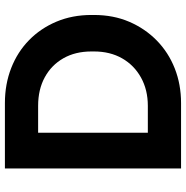

<svg xmlns="http://www.w3.org/2000/svg" viewBox="-8 -732 740 763"><g transform="rotate(-90 361.5 -350.0)"><path d="M74 0V-700H334Q409 -700 473 -675Q537 -650 584 -604Q631 -558 657.5 -495Q684 -432 684 -356V-346Q684 -269 657 -206Q630 -143 582.5 -96.5Q535 -50 471.5 -25Q408 0 334 0ZM216 -73 157 -132H323Q386 -132 435 -159Q484 -186 511.5 -234Q539 -282 539 -346V-356Q539 -420 512 -467.5Q485 -515 436.5 -541.5Q388 -568 323 -568H157L216 -627Z"/></g></svg>

Font: SUSE Thin
Style: Bold
Weight: 700
Version: Version 1.000